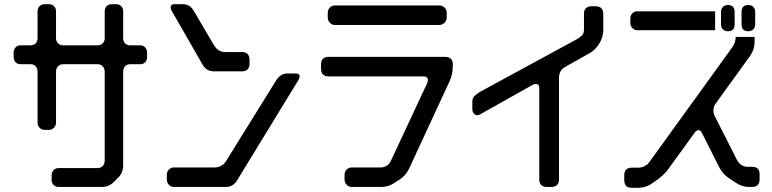

<svg xmlns="http://www.w3.org/2000/svg" viewBox="-20 -787 3680 915"><path d="M226 70Q226 85 235.5 94.5Q245 104 260 104H466Q499 104 524 79L543 60Q567 36 567 1V-446Q567 -461 576 -471Q585 -481 600 -481H648Q663 -481 672 -490.5Q681 -500 681 -515V-536Q681 -551 672 -561Q663 -571 648 -571H600Q585 -571 576 -580.5Q567 -590 567 -605V-733Q567 -748 557.5 -757.5Q548 -767 533 -767H512Q497 -767 488 -757.5Q479 -748 479 -733V-605Q479 -590 469.5 -580.5Q460 -571 445 -571H281Q266 -571 256.5 -580.5Q247 -590 247 -605V-733Q247 -748 237.5 -757.5Q228 -767 214 -767H193Q178 -767 168.5 -757.5Q159 -748 159 -733V-605Q159 -590 150 -580.5Q141 -571 126 -571H78Q63 -571 54 -561Q45 -551 45 -536V-515Q45 -500 54 -490.5Q63 -481 78 -481H126Q141 -481 150 -471Q159 -461 159 -446V-202Q159 -188 169 -178Q179 -168 193 -168H213Q227 -168 237 -178Q247 -188 247 -202V-446Q247 -461 256.5 -471Q266 -481 281 -481H445Q460 -481 469.5 -471Q479 -461 479 -446V-21Q479 -6 469.5 4Q460 14 445 14H260Q245 14 235.5 23.5Q226 33 226 48Z M946 -478Q956 -461 969.5 -454Q983 -447 999 -447H1134Q1150 -447 1159.5 -456Q1169 -465 1169 -482V-504Q1169 -520 1160 -529.5Q1151 -539 1134 -539H1053Q1020 -539 1000 -571L903 -736Q885 -767 851 -767H815Q798 -767 796 -761Q793 -755 793 -752Q793 -744 798 -736ZM809 104H1056Q1090 104 1109 74L1403 -407Q1408 -419 1408 -423Q1408 -437 1387 -437H1351Q1318 -437 1298 -407L1057 -19Q1047 -3 1033 4Q1019 11 1003 11H809Q795 11 785 21Q775 31 775 46V69Q775 83 785 93.5Q795 104 809 104Z M1622 69Q1622 83 1632 93.5Q1642 104 1656 104H1794Q1810 104 1826 100Q1842 96 1859 85L1884 69Q1914 49 1929 18L2123 -401Q2130 -416 2134 -434Q2138 -452 2138 -481Q2138 -497 2129 -506.5Q2120 -516 2103 -516H1545Q1529 -516 1519.5 -507Q1510 -498 1510 -481V-458Q1510 -442 1519 -432.5Q1528 -423 1545 -423H1996Q2019 -423 2019 -406Q2019 -403 2018.5 -399.5Q2018 -396 2016 -391L1843 -21Q1835 -4 1822 3.5Q1809 11 1793 11H1656Q1642 11 1632 21Q1622 31 1622 46ZM1576 -668H2073Q2088 -668 2098.5 -678.5Q2109 -689 2109 -703V-726Q2109 -741 2098.5 -751Q2088 -761 2073 -761H1576Q1562 -761 1552 -751Q1542 -741 1542 -726V-703Q1542 -689 1552 -678.5Q1562 -668 1576 -668Z M2550 69Q2550 85 2559 94.5Q2568 104 2586 104H2608Q2624 104 2634 95Q2644 86 2644 69V-417Q2644 -433 2651 -446.5Q2658 -460 2675 -469L2789 -533Q2819 -550 2837 -581Q2855 -612 2855 -644V-722Q2855 -738 2846 -747.5Q2837 -757 2819 -757H2798Q2782 -757 2772.5 -748Q2763 -739 2763 -722V-644Q2763 -628 2753 -618Q2743 -608 2727 -599L2267 -349Q2250 -339 2240.5 -329Q2231 -319 2231 -303V-268Q2231 -253 2238.5 -245.5Q2246 -238 2252 -238Q2255 -238 2259 -238.5Q2263 -239 2268 -242L2519 -383Q2526 -387 2534 -387Q2550 -387 2550 -367Z M3388 -643V-733H3016Q3003 -733 2993.5 -723.5Q2984 -714 2984 -700V-677Q2984 -664 2993.5 -653.5Q3003 -643 3016 -643ZM3486 -611Q3486 -584 3470 -562L3077 -18Q3066 -2 3051.5 5Q3037 12 3021 12H2990Q2974 12 2964.5 21Q2955 30 2955 48V71Q2955 108 2990 108H3021Q3037 108 3053.5 103.5Q3070 99 3086 88L3113 69Q3145 46 3164 20L3290 -154Q3300 -167 3309 -167Q3319 -167 3327 -150L3406 7Q3414 23 3425 36.5Q3436 50 3451 60L3485 83Q3517 104 3549 104H3565Q3581 104 3590.5 95Q3600 86 3600 67V44Q3600 8 3565 8H3544Q3528 8 3514.5 0Q3501 -8 3492 -25L3387 -232Q3380 -245 3380 -259Q3380 -260 3380 -263Q3380 -266 3381 -271Q3381 -281 3391 -294L3555 -521Q3566 -537 3571 -553.5Q3576 -570 3576 -587V-612Q3573 -611 3568 -611ZM3546 -638Q3561 -638 3570 -647Q3579 -656 3579 -671V-730Q3579 -745 3570 -754Q3561 -763 3546 -763Q3514 -763 3514 -730V-671Q3514 -638 3546 -638ZM3449 -638Q3481 -638 3481 -671V-730Q3481 -763 3449 -763Q3434 -763 3425 -754Q3416 -745 3416 -730V-671Q3416 -656 3425 -647Q3434 -638 3449 -638Z"/></svg>

Font: WD-XL Lubrifont TC
Style: Regular
Weight: 400
Designer: [WD-XL Lubrifont] Copyright 2020-2022 (c) NightFurySL2001, Skr-ZERO; [ZCOOL QingKe HuangYou] Copyright 2018-2022 (c) The
Version: Version 2.001;hotconv 1.1.1;makeotfexe 2.6.0